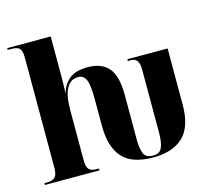

<svg xmlns="http://www.w3.org/2000/svg" viewBox="-108 -890 1132 1028"><g transform="rotate(-15 457.5 -376.0)"><path d="M621 8Q728 8 786 -47Q844 -102 844 -224V-536H621V-526H640Q683 -526 683 -463V-112Q683 -58 670.5 -30Q658 -2 621 -2Q580 -2 569 -31.5Q558 -61 558 -105V-356Q558 -460 519.5 -505Q481 -550 404 -550Q336 -550 301 -520.5Q266 -491 256 -448H254Q255 -474 255.5 -494.5Q256 -515 256 -539V-760H15V-750H36Q68 -750 80.5 -737.5Q93 -725 93 -685V-77Q93 -38 79.5 -24Q66 -10 32 -10H20V0H323V-10H312Q280 -10 267.5 -23.5Q255 -37 255 -74V-351Q255 -512 341 -512Q370 -512 383.5 -484Q397 -456 397 -376V-227Q397 -111 449 -51.5Q501 8 621 8Z"/></g></svg>

Font: Noto Serif Display SemiCondensed Extra
Style: Regular
Weight: 800
Width: 4
Designer: Monotype Design Team
Foundry: Monotype Imaging Inc.
Version: Version 1.900